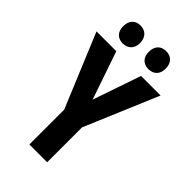

<svg xmlns="http://www.w3.org/2000/svg" viewBox="-273 -994 1076 1076"><g transform="rotate(45 265.0 -456.0)"><path d="M366 -770C406 -770 433 -795 433 -840C433 -886 406 -912 366 -912C326 -912 299 -888 299 -840C299 -795 326 -770 366 -770ZM162 -770C202 -770 230 -795 230 -840C230 -886 202 -912 162 -912C124 -912 96 -888 96 -840C96 -794 124 -770 162 -770ZM193 0H334V-276L519 -714H364L266 -428L168 -714H11L193 -276Z"/></g></svg>

Font: Noto Sans Mono Condensed ExtraBold
Style: Regular
Weight: 800
Width: 3
Designer: Monotype Design Team
Foundry: Monotype Imaging Inc.
Version: Version 2.014